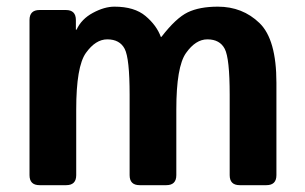

<svg xmlns="http://www.w3.org/2000/svg" viewBox="-20 -542 894 562"><path d="M95.7 0Q66.4 0 66.4 -29.3V-483.4Q66.4 -512.7 95.7 -512.7H172.9Q202.1 -512.7 202.1 -483.4V-455.1H204.1Q218.3 -486.3 252 -504.4Q285.6 -522.5 314.9 -522.5Q373.5 -522.5 406 -495.1Q438.5 -467.8 450.7 -434.1H452.6Q495.1 -489.3 529.5 -505.9Q564 -522.5 617.7 -522.5Q689.9 -522.5 739.5 -474.6Q789.1 -426.8 789.1 -299.8V-29.3Q789.1 0 759.8 0H681.6Q652.3 0 652.3 -29.3V-264.6Q652.3 -371.1 637.9 -398.9Q623.5 -426.8 586.9 -426.8Q552.7 -426.8 524.4 -386.7Q496.1 -346.7 496.1 -221.7V-29.3Q496.1 0 466.8 0H388.7Q359.4 0 359.4 -29.3V-264.6Q359.4 -371.1 345 -398.9Q330.6 -426.8 293.9 -426.8Q259.8 -426.8 231.4 -387Q203.1 -347.2 203.1 -221.7V-29.3Q203.1 0 173.8 0Z"/></svg>

Font: Istok
Style: Bold
Weight: 700
Designer: Andrey V. Panov
Foundry: Andrey V. Panov
Version: Version 1.0.1